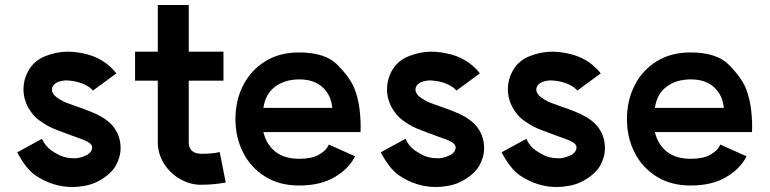

<svg xmlns="http://www.w3.org/2000/svg" viewBox="-20 -730 3084 769"><path d="M120 -29Q82 -57 49 -120L148 -174Q161 -145 185 -128Q213 -109 233 -102.5Q253 -96 281 -96Q300 -97 318 -105Q335 -111 343 -122Q349 -131 349 -139Q349 -149 339 -157Q330 -164 316 -169.5Q302 -175 276 -184L246 -195L209 -209Q188 -217 176 -223.5Q164 -230 149 -240Q120 -258 105 -281Q91 -299 82.5 -323Q74 -347 74 -372Q74 -409 91 -442Q114 -486 160 -504.5Q206 -523 251 -523Q289 -523 330.5 -512Q372 -501 407 -475Q433 -454 446 -436L352 -367Q348 -373 340 -379Q302 -406 245 -408Q207 -406 193 -387Q188 -380 188 -371Q188 -363 193 -355Q197 -347 212 -337Q234 -322 253 -316L289 -303Q354 -281 385 -263Q416 -245 432 -225Q463 -187 463 -137Q463 -101 443 -65Q418 -25 363 1Q343 10 317.5 14.5Q292 19 270 19Q190 19 120 -29Z M784 10Q742 10 702 -12.5Q662 -35 637 -74.5Q612 -114 612 -161V-407H521V-523H612V-710H736V-523H875V-407H736V-161Q736 -114 788 -114Q832 -114 860 -121L884 1Q835 10 784 10Z M1179 -412Q1121 -412 1082 -383Q1043 -354 1035 -298H1311Q1306 -350 1271.5 -381Q1237 -412 1179 -412ZM1178 -520Q1283 -520 1332 -470Q1381 -420 1399 -377Q1415 -337 1420.5 -289.5Q1426 -242 1424 -201H1035Q1047 -151 1083 -122.5Q1119 -94 1179 -94Q1228 -94 1257.5 -110.5Q1287 -127 1297 -151L1402 -104Q1378 -55 1321 -21Q1264 13 1178 13Q1099 13 1041.5 -23Q984 -59 953.5 -119.5Q923 -180 923 -253Q923 -327 953.5 -387.5Q984 -448 1041.5 -484Q1099 -520 1178 -520Z M1576 -29Q1538 -57 1505 -120L1604 -174Q1617 -145 1641 -128Q1669 -109 1689 -102.5Q1709 -96 1737 -96Q1756 -97 1774 -105Q1791 -111 1799 -122Q1805 -131 1805 -139Q1805 -149 1795 -157Q1786 -164 1772 -169.5Q1758 -175 1732 -184L1702 -195L1665 -209Q1644 -217 1632 -223.5Q1620 -230 1605 -240Q1576 -258 1561 -281Q1547 -299 1538.5 -323Q1530 -347 1530 -372Q1530 -409 1547 -442Q1570 -486 1616 -504.5Q1662 -523 1707 -523Q1745 -523 1786.5 -512Q1828 -501 1863 -475Q1889 -454 1902 -436L1808 -367Q1804 -373 1796 -379Q1758 -406 1701 -408Q1663 -406 1649 -387Q1644 -380 1644 -371Q1644 -363 1649 -355Q1653 -347 1668 -337Q1690 -322 1709 -316L1745 -303Q1810 -281 1841 -263Q1872 -245 1888 -225Q1919 -187 1919 -137Q1919 -101 1899 -65Q1874 -25 1819 1Q1799 10 1773.5 14.5Q1748 19 1726 19Q1646 19 1576 -29Z M2060 -29Q2022 -57 1989 -120L2088 -174Q2101 -145 2125 -128Q2153 -109 2173 -102.5Q2193 -96 2221 -96Q2240 -97 2258 -105Q2275 -111 2283 -122Q2289 -131 2289 -139Q2289 -149 2279 -157Q2270 -164 2256 -169.5Q2242 -175 2216 -184L2186 -195L2149 -209Q2128 -217 2116 -223.5Q2104 -230 2089 -240Q2060 -258 2045 -281Q2031 -299 2022.5 -323Q2014 -347 2014 -372Q2014 -409 2031 -442Q2054 -486 2100 -504.5Q2146 -523 2191 -523Q2229 -523 2270.5 -512Q2312 -501 2347 -475Q2373 -454 2386 -436L2292 -367Q2288 -373 2280 -379Q2242 -406 2185 -408Q2147 -406 2133 -387Q2128 -380 2128 -371Q2128 -363 2133 -355Q2137 -347 2152 -337Q2174 -322 2193 -316L2229 -303Q2294 -281 2325 -263Q2356 -245 2372 -225Q2403 -187 2403 -137Q2403 -101 2383 -65Q2358 -25 2303 1Q2283 10 2257.5 14.5Q2232 19 2210 19Q2130 19 2060 -29Z M2747 -412Q2689 -412 2650 -383Q2611 -354 2603 -298H2879Q2874 -350 2839.5 -381Q2805 -412 2747 -412ZM2746 -520Q2851 -520 2900 -470Q2949 -420 2967 -377Q2983 -337 2988.5 -289.5Q2994 -242 2992 -201H2603Q2615 -151 2651 -122.5Q2687 -94 2747 -94Q2796 -94 2825.5 -110.5Q2855 -127 2865 -151L2970 -104Q2946 -55 2889 -21Q2832 13 2746 13Q2667 13 2609.5 -23Q2552 -59 2521.5 -119.5Q2491 -180 2491 -253Q2491 -327 2521.5 -387.5Q2552 -448 2609.5 -484Q2667 -520 2746 -520Z"/></svg>

Font: SUIT
Style: Bold
Weight: 700
Designer: Sunn Youn; Korean Glyphs from Source Han Sans (Sandoll Communications; Soo-young Jang, Joo-yeon Kang)
Foundry: Sunn
Version: Version 1.150